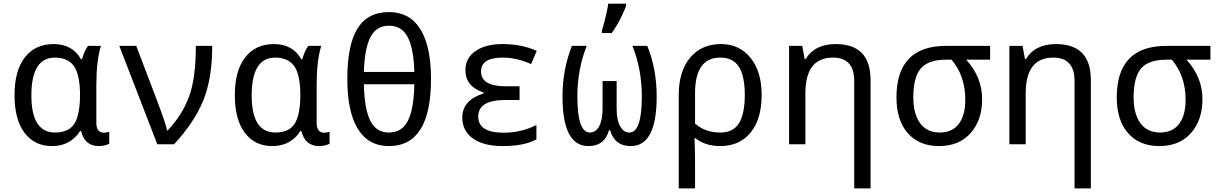

<svg xmlns="http://www.w3.org/2000/svg" viewBox="-20 -786 6641 1046"><path d="M420.9 -463.9H426.8Q441.4 -514.2 460 -536.1H529.8Q504.9 -455.1 504.9 -321.8V-117.2Q504.9 -63 545.9 -63Q560.1 -63 575.2 -67.9V-2.9Q549.8 9.8 519 9.8Q441.4 9.8 421.9 -71.8H416Q363.3 9.8 263.2 9.8Q168 9.8 113.5 -62.7Q59.1 -135.3 59.1 -267.1Q59.1 -400.4 115.2 -473.1Q171.4 -545.9 272 -545.9Q374.5 -545.9 420.9 -463.9ZM416 -259.8V-267.1Q416 -377.9 383.3 -425Q350.6 -472.2 278.8 -472.2Q150.9 -472.2 150.9 -266.1Q150.9 -64 279.8 -64Q352.1 -64 383.1 -108.9Q414.1 -153.8 416 -259.8Z M629.9 -536.1H722.2L831.1 -250Q884.8 -108.9 890.1 -75.2H893.1Q969.7 -155.3 1008.3 -255.4Q1046.9 -355.5 1046.9 -536.1H1136.2Q1136.2 -357.9 1087.2 -238.3Q1038.1 -118.7 928.2 0H836.9Z M1621.1 -463.9H1627Q1641.6 -514.2 1660.2 -536.1H1730Q1705.1 -455.1 1705.1 -321.8V-117.2Q1705.1 -63 1746.1 -63Q1760.3 -63 1775.4 -67.9V-2.9Q1750 9.8 1719.2 9.8Q1641.6 9.8 1622.1 -71.8H1616.2Q1563.5 9.8 1463.4 9.8Q1368.2 9.8 1313.7 -62.7Q1259.3 -135.3 1259.3 -267.1Q1259.3 -400.4 1315.4 -473.1Q1371.6 -545.9 1472.2 -545.9Q1574.7 -545.9 1621.1 -463.9ZM1616.2 -259.8V-267.1Q1616.2 -377.9 1583.5 -425Q1550.8 -472.2 1479 -472.2Q1351.1 -472.2 1351.1 -266.1Q1351.1 -64 1480 -64Q1552.2 -64 1583.3 -108.9Q1614.3 -153.8 1616.2 -259.8Z M2099.1 9.8Q1987.3 9.8 1929.7 -83.7Q1872.1 -177.2 1872.1 -356Q1872.1 -541.5 1927.7 -630.9Q1983.4 -720.2 2099.1 -720.2Q2211.9 -720.2 2270 -627.2Q2328.1 -534.2 2328.1 -356Q2328.1 9.8 2099.1 9.8ZM1962.4 -394H2237.3Q2233.9 -521 2201.4 -583.5Q2168.9 -646 2099.1 -646Q2031.2 -646 1998.8 -585Q1966.3 -523.9 1962.4 -394ZM2237.3 -327.1H1962.4Q1965.3 -191.4 1997.6 -127.7Q2029.8 -64 2099.1 -64Q2168.5 -64 2201.4 -126.5Q2234.4 -189 2237.3 -327.1Z M2810.5 -315.9V-241.2H2732.4Q2585.4 -241.2 2585.4 -150.9Q2585.4 -63 2723.6 -63Q2819.3 -63 2902.3 -105V-26.9Q2836.9 9.8 2718.3 9.8Q2615.2 9.8 2556.9 -31.2Q2498.5 -72.3 2498.5 -146Q2498.5 -240.2 2614.3 -276.9V-282.2Q2515.6 -314.5 2515.6 -403.8Q2515.6 -469.7 2570.3 -507.8Q2625 -545.9 2717.3 -545.9Q2822.8 -545.9 2904.3 -508.8L2873.5 -437Q2794.9 -472.2 2719.2 -472.2Q2600.6 -472.2 2600.6 -397Q2600.6 -315.9 2735.4 -315.9Z M3095.7 -536.1H3176.3Q3125.5 -408.2 3125.5 -259.8Q3125.5 -64 3193.4 -64Q3226.1 -64 3244.4 -98.6Q3262.7 -133.3 3262.7 -194.8V-344.2H3339.4V-194.8Q3339.4 -131.3 3358.6 -97.7Q3377.9 -64 3408.7 -64Q3476.6 -64 3476.6 -259.8Q3476.6 -409.2 3425.3 -536.1H3506.3Q3557.6 -410.2 3557.6 -259.8Q3557.6 9.8 3416.5 9.8Q3328.1 9.8 3303.7 -77.1H3298.3Q3273.9 9.8 3185.5 9.8Q3044.4 9.8 3044.4 -259.8Q3044.4 -407.2 3095.7 -536.1ZM3259.3 -619.1 3273.9 -671.4Q3288.6 -727.1 3293.5 -766.1H3390.6V-755.9Q3390.6 -748 3366.5 -697.3Q3342.3 -646.5 3312.5 -606H3259.3Z M3766.6 -34.2H3763.7Q3766.6 50.8 3766.6 98.1V240.2H3677.7V-269Q3677.7 -397.5 3739.5 -471.7Q3801.3 -545.9 3907.7 -545.9Q4008.3 -545.9 4068.8 -470.9Q4129.4 -396 4129.4 -269Q4129.4 -137.2 4069.1 -63.7Q4008.8 9.8 3903.8 9.8Q3821.8 9.8 3766.6 -34.2ZM3766.6 -112.8Q3821.3 -64 3904.8 -64Q3975.1 -64 4006.3 -115.5Q4037.6 -167 4037.6 -269Q4037.6 -371.1 4005.9 -421.6Q3974.1 -472.2 3903.8 -472.2Q3766.6 -472.2 3766.6 -278.8Z M4633.8 240.2V-345.2Q4633.8 -472.2 4517.6 -472.2Q4367.7 -472.2 4367.7 -277.8V0H4278.8V-536.1H4350.6L4363.8 -463.9H4368.7Q4418.5 -545.9 4532.7 -545.9Q4722.7 -545.9 4722.7 -350.1V240.2Z M5374 -536.1V-460.9H5243.7Q5330.6 -365.7 5330.6 -246.1Q5330.6 -131.3 5267.8 -60.8Q5205.1 9.8 5095.7 9.8Q4987.8 9.8 4925.8 -60.3Q4863.8 -130.4 4863.8 -255.9Q4863.8 -536.1 5134.8 -536.1ZM5163.6 -460.9H5134.8Q5037.6 -460.9 4996.6 -413.3Q4955.6 -365.7 4955.6 -255.9Q4955.6 -165.5 4992.9 -114.7Q5030.3 -64 5099.6 -64Q5167.5 -64 5203.1 -110.6Q5238.8 -157.2 5238.8 -242.2Q5238.8 -373.5 5163.6 -460.9Z M5834 240.2V-345.2Q5834 -472.2 5717.8 -472.2Q5567.9 -472.2 5567.9 -277.8V0H5479V-536.1H5550.8L5564 -463.9H5568.8Q5618.7 -545.9 5732.9 -545.9Q5922.9 -545.9 5922.9 -350.1V240.2Z M6574.2 -536.1V-460.9H6443.8Q6530.8 -365.7 6530.8 -246.1Q6530.8 -131.3 6468 -60.8Q6405.3 9.8 6295.9 9.8Q6188 9.8 6126 -60.3Q6064 -130.4 6064 -255.9Q6064 -536.1 6335 -536.1ZM6363.8 -460.9H6335Q6237.8 -460.9 6196.8 -413.3Q6155.8 -365.7 6155.8 -255.9Q6155.8 -165.5 6193.1 -114.7Q6230.5 -64 6299.8 -64Q6367.7 -64 6403.3 -110.6Q6439 -157.2 6439 -242.2Q6439 -373.5 6363.8 -460.9Z"/></svg>

Font: Droid Sans Mono
Style: Regular
Weight: 400
Monospace: yes
Foundry: Ascender Corporation
Version: Version 1.00 build 112